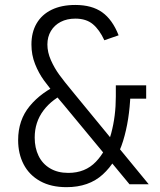

<svg xmlns="http://www.w3.org/2000/svg" viewBox="-20 -762 660 794"><path d="M459 -409H584.5V-354H496.5L519.5 -373Q515.5 -265 489 -179Q462.5 -93 405 -40.5Q347.5 12 255 12Q191 12 146 -13Q101 -38 78 -82Q55 -126 55 -182.5Q55 -265.5 103 -323.5Q151 -381.5 230.5 -416.5L261 -381.5Q196 -353.5 159.8 -305.2Q123.5 -257 123.5 -193Q123.5 -150.5 139.5 -117.5Q155.5 -84.5 187 -65.8Q218.5 -47 262.5 -47Q332.5 -47 376.5 -93Q420.5 -139 439.8 -210.5Q459 -282 459 -363ZM291.5 -685Q257 -685 231 -671.5Q205 -658 190.5 -633.8Q176 -609.5 176 -578Q176 -546 190.5 -513.2Q205 -480.5 225.2 -452.8Q245.5 -425 278 -386Q286 -376.5 293.5 -367L595 0H515.5L243.5 -328.5L221.5 -354.5Q183.5 -399.5 161.8 -429.5Q140 -459.5 125 -497.2Q110 -535 110 -578Q110 -628.5 131.5 -665.2Q153 -702 193.8 -721.8Q234.5 -741.5 291.5 -741.5Q360 -741.5 402.5 -711.2Q445 -681 470.5 -616L411.5 -595.5Q391.5 -639 364 -662Q336.5 -685 291.5 -685Z"/></svg>

Font: Monaspace Xenon Var ExtraLight
Style: Regular
Weight: 200
Designer: Riley Cran and the Lettermatic Team
Version: Version 1.200 (Monaspace Xenon Var)